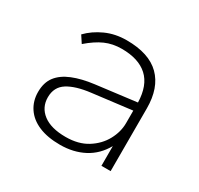

<svg xmlns="http://www.w3.org/2000/svg" viewBox="-112 -614 785 759"><g transform="rotate(30 280.0 -235.0)"><path d="M242 10Q185 10 145 -7Q105 -24 84 -55.5Q63 -87 63 -128Q63 -171 84 -198.5Q105 -226 145.5 -242.5Q186 -259 242 -266L426 -289Q424 -366 383 -403.5Q342 -441 265 -441Q224 -441 190 -426Q156 -411 118 -378L97 -410Q127 -441 170 -460.5Q213 -480 265 -480Q367 -480 417.5 -430Q468 -380 468 -286V0H426V-90Q398 -40 350.5 -15Q303 10 242 10ZM246 -28Q304 -28 344 -53Q384 -78 405 -116.5Q426 -155 426 -195V-252L247 -230Q180 -222 143.5 -199Q107 -176 107 -129Q107 -83 143 -55.5Q179 -28 246 -28Z"/></g></svg>

Font: Gantari ExtraLight
Style: Regular
Weight: 250
Designer: Anugrah Pasau
Foundry: Lafontype
Version: Version 1.000